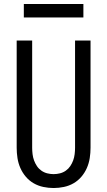

<svg xmlns="http://www.w3.org/2000/svg" viewBox="-20 -939 540 967"><path d="M250 8Q224 8 198 2.5Q172 -3 149.5 -16Q127 -29 110 -49Q93 -69 82.5 -93Q72 -117 68 -143Q64 -169 64 -195V-735H142V-195Q142 -179 144 -162.5Q146 -146 151.5 -131Q157 -116 166 -102.5Q175 -89 188.5 -79.5Q202 -70 218 -66Q234 -62 250 -62Q266 -62 282 -66Q298 -70 311.5 -79.5Q325 -89 334 -102.5Q343 -116 348.5 -131Q354 -146 356 -162.5Q358 -179 358 -195V-735H436V-195Q436 -169 432 -143Q428 -117 417.5 -93Q407 -69 390 -49Q373 -29 350.5 -16Q328 -3 302 2.5Q276 8 250 8ZM100 -851V-919H400V-851Z"/></svg>

Font: Iosevka www.saffi
Style: Regular
Weight: 400
Monospace: yes
Designer: Belleve Invis
Foundry: Belleve Invis
Version: Version 22.0.2; ttfautohint (v1.8.3)